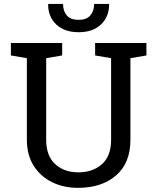

<svg xmlns="http://www.w3.org/2000/svg" viewBox="-20 -925 783 956"><path d="M368.7 10.3Q295.4 10.3 237.8 -18.6Q180.2 -47.4 147 -100.8Q113.8 -154.3 113.8 -229V-635.3L34.2 -648.9V-710.9H289.6V-648.9L210 -635.3V-229Q210 -149.4 254.4 -108.2Q298.8 -66.9 370.1 -66.9Q441.9 -66.9 487.5 -107.4Q533.2 -147.9 533.2 -229V-635.3L453.6 -648.9V-710.9H709V-648.9L629.4 -635.3V-229Q629.4 -113.3 557.9 -51.5Q486.3 10.3 368.7 10.3ZM371.6 -764.6Q300.8 -764.6 260.3 -803Q219.7 -841.3 219.7 -902.3L220.7 -905.3H293.9Q293.9 -870.1 312.7 -848.1Q331.5 -826.2 371.6 -826.2Q410.6 -826.2 429.7 -848.1Q448.7 -870.1 448.7 -905.3H522.5L523.4 -902.3Q522.9 -841.3 482.7 -803Q442.4 -764.6 371.6 -764.6Z"/></svg>

Font: Roboto Slab
Style: Regular
Weight: 400
Designer: Google
Version: Version 2.000; ttfautohint (v1.8.1.43-b0c9)